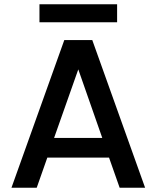

<svg xmlns="http://www.w3.org/2000/svg" viewBox="-20 -885 737 905"><path d="M494 -142H203L153 0H34L283 -696H415L664 0H544ZM166 -865H532V-780H166ZM349 -558 235 -235H462Z"/></svg>

Font: SVN-Poppins Medium
Style: Regular
Weight: 500
Designer: Ninad Kale (Devanagari), Jonny Pinhorn (Latin)
Foundry: Indian Type Foundry
Version: Version 3.002 2017; ttfautohint (v1.8.3)